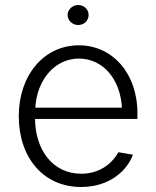

<svg xmlns="http://www.w3.org/2000/svg" viewBox="-20 -735 623 767"><path d="M304 12C420 12 489 -56 511 -117L453 -127C435 -94 389 -41 305 -41C189 -41 121 -138 120 -260H529V-282C529 -444 428 -554 295 -554C155 -554 55 -434 55 -271C55 -107 152 12 304 12ZM121 -305C128 -419 201 -501 295 -501C392 -501 461 -418 467 -305ZM250 -675C250 -653 270 -635 292 -635C316 -635 334 -653 334 -675C334 -697 316 -715 292 -715C270 -715 250 -697 250 -675Z"/></svg>

Font: Wafeq Light
Style: Regular
Weight: 300
Designer: Rasmus Andersson & Azza Alameddine
Foundry: Google & TypeTogether
Version: Version 3.000;January 28, 2025;FontCreator 15.0.0.3014 64-bi